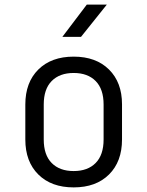

<svg xmlns="http://www.w3.org/2000/svg" viewBox="-20 -805 640 834"><path d="M300 9Q203 9 146.5 -47Q90 -103 90 -199V-351Q90 -447 146.5 -503Q203 -559 300 -559Q397 -559 453.5 -503Q510 -447 510 -352V-199Q510 -103 453.5 -47Q397 9 300 9ZM300 -62Q361 -62 395.5 -97Q430 -132 430 -199V-351Q430 -418 395.5 -453Q361 -488 300 -488Q239 -488 204.5 -453Q170 -418 170 -351V-199Q170 -132 204.5 -97Q239 -62 300 -62ZM251 -645 357 -785H444L332 -645Z"/></svg>

Font: Tiny Light
Style: Regular
Weight: 300
Monospace: yes
Designer: Philipp Nurullin, Konstantin Bulenkov
Foundry: JetBrains
Version: Version 2.251; ttfautohint (v1.8.4.7-5d5b)